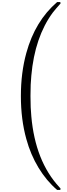

<svg xmlns="http://www.w3.org/2000/svg" viewBox="-20 -1170 637 1839"><path d="M561 640Q561 643 555 649H527Q425 562 349 436.5Q273 311 232 161Q180 -26 180 -250Q180 -473 232 -662Q316 -969 527 -1150H555Q561 -1144 561 -1141Q561 -1137 548 -1123Q518 -1090 486 -1050Q313 -816 280 -445Q272 -368 272 -251Q272 -133 280 -56Q318 374 548 622Q561 636 561 640Z"/></svg>

Font: KaTeX_Size2
Style: Regular
Weight: 400
Version: Version 1.1; ttfautohint (v1.3)